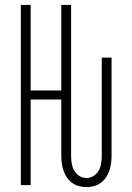

<svg xmlns="http://www.w3.org/2000/svg" viewBox="-20 -755 540 783"><path d="M333 8Q317 8 302 4Q287 0 274.5 -9Q262 -18 253 -31Q244 -44 239 -59Q234 -74 232 -89.5Q230 -105 230 -120V-349H105V0H65V-735H105V-386H230V-735H270V-120Q270 -104 272.5 -88.5Q275 -73 282.5 -59.5Q290 -46 303.5 -37.5Q317 -29 333 -29Q348 -29 361.5 -37.5Q375 -46 382.5 -59.5Q390 -73 392.5 -88.5Q395 -104 395 -120V-520H435V-120Q435 -105 433 -89.5Q431 -74 426 -59Q421 -44 412 -31Q403 -18 390.5 -9Q378 0 363 4Q348 8 333 8Z"/></svg>

Font: Iosevka Curly Extralight
Style: Regular
Weight: 200
Monospace: yes
Designer: Belleve Invis
Foundry: Belleve Invis
Version: Version 22.1.2; ttfautohint (v1.8.4)